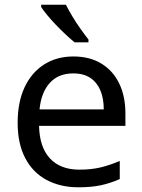

<svg xmlns="http://www.w3.org/2000/svg" viewBox="-20 -786 604 816"><path d="M292 -546Q361 -546 410.5 -516Q460 -486 486.5 -431.5Q513 -377 513 -304V-251H146Q148 -160 192.5 -112.5Q237 -65 317 -65Q368 -65 407.5 -74.5Q447 -84 489 -102V-25Q448 -7 408 1.5Q368 10 313 10Q237 10 178.5 -21Q120 -52 87.5 -113.5Q55 -175 55 -264Q55 -352 84.5 -415Q114 -478 167.5 -512Q221 -546 292 -546ZM291 -474Q228 -474 191.5 -433.5Q155 -393 148 -321H421Q421 -367 407 -401Q393 -435 364.5 -454.5Q336 -474 291 -474ZM260 -766Q271 -744 287.5 -716.5Q304 -689 322.5 -663Q341 -637 356 -618V-606H297Q280 -620 259 -639.5Q238 -659 217.5 -680.5Q197 -702 180.5 -722Q164 -742 155 -756V-766Z"/></svg>

Font: Noto Sans Oriya
Style: Regular
Weight: 400
Designer: Amélie Bonet and Sol Matas
Foundry: Google LLC
Version: Version 2.006